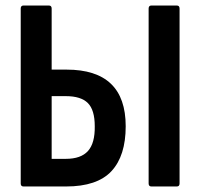

<svg xmlns="http://www.w3.org/2000/svg" viewBox="-20 -675 725 695"><path d="M65 0Q55 0 55 -11V-644Q55 -655 65 -655H157Q167 -655 167 -644V-423H221Q435 -423 435 -218Q435 -111 383.5 -55.5Q332 0 219 0ZM167 -100H218Q273 -100 298.5 -128.5Q324 -157 323 -218Q323 -277 298 -302Q273 -327 218 -327H167ZM528 0Q518 0 518 -11V-644Q518 -655 528 -655H620Q630 -655 630 -644V-11Q630 0 620 0Z"/></svg>

Font: Sofia Sans Condensed
Style: Bold
Weight: 700
Designer: Botio Nikoltchev, Ani Petrova
Foundry: lettersoup
Version: Version 4.101; ttfautohint (v1.8.4.7-5d5b)